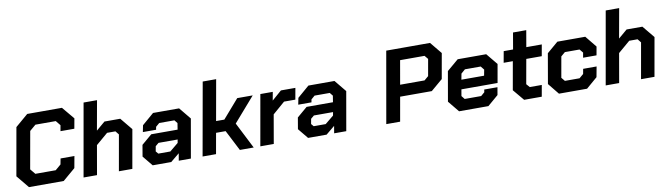

<svg xmlns="http://www.w3.org/2000/svg" viewBox="-37 -1285 6450 1857"><g transform="rotate(-10 3188.5 -357.0)"><path d="M33 -124 116 -593 241 -700H582L683 -579L665 -480H529L539 -537L501 -584H301L241 -533L176 -167L218 -116H418L473 -163L484 -220H620L599 -105L476 0H135Z M797 -714H929L877 -424L964 -498H1119L1217 -379L1150 0H1018L1080 -351L1052 -386H970L853 -286L803 0H671Z M1268 -100 1287 -212 1388 -298H1647L1657 -361L1632 -392H1483L1447 -361L1442 -333H1312L1325 -398L1441 -498H1697L1792 -382L1725 0H1606L1618 -71L1532 0H1350ZM1541 -102 1625 -171 1631 -204H1443L1411 -177L1402 -127L1423 -102Z M1967 -714H2099L2028 -315H2109L2268 -498H2420L2211 -258L2342 0H2206L2102 -203H2008L1972 0H1840Z M2495 -498H2617L2602 -415L2697 -498H2839L2819 -386H2708L2588 -282L2539 0H2407Z M2794 -100 2813 -212 2914 -298H3173L3183 -361L3158 -392H3009L2973 -361L2968 -333H2838L2851 -398L2967 -498H3223L3318 -382L3251 0H3132L3144 -71L3058 0H2876ZM3067 -102 3151 -171 3157 -204H2969L2937 -177L2928 -127L2949 -102Z M3767 -700H4197L4292 -584L4248 -336L4133 -238H3822L3780 0H3644ZM4082 -352 4123 -387 4152 -551 4123 -586H3883L3842 -352Z M4269 -110 4320 -402 4433 -498H4713L4805 -386L4773 -205H4418L4407 -141L4433 -108H4595L4631 -139L4635 -165H4765L4752 -90L4647 0H4359ZM4657 -297 4668 -355 4640 -390H4485L4445 -355L4434 -297Z M4906 -110 4955 -387H4865L4885 -498H4977L5005 -660H5135L5107 -498H5259L5239 -386H5087L5044 -145L5073 -112H5191L5171 0H4998Z M5251 -110 5302 -404 5412 -498H5686L5777 -386L5762 -302H5630L5639 -351L5610 -386H5466L5425 -351L5389 -147L5418 -112H5562L5603 -147L5612 -196H5744L5725 -94L5616 0H5340Z M5925 -714H6057L6005 -424L6092 -498H6247L6345 -379L6278 0H6146L6208 -351L6180 -386H6098L5981 -286L5931 0H5799Z"/></g></svg>

Font: Chakra Petch
Style: Bold Italic
Weight: 700
Italic angle: -10°
Designer: Katatrad Aksorn Co.,Ltd.
Foundry: Cadson Demak Co.,Ltd.
Version: Version 1.000; ttfautohint (v1.6)